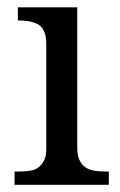

<svg xmlns="http://www.w3.org/2000/svg" viewBox="-20 -515 335 535"><path d="M32.2 -37.1Q48.3 -37.1 62.5 -39.1Q76.7 -41 86.4 -48.1Q96.2 -55.2 102.5 -67.4Q108.9 -79.6 108.9 -99.6V-394Q108.9 -415 102.5 -428.2Q96.2 -441.4 86.4 -447Q76.7 -452.6 62.5 -455.3Q48.3 -458 32.2 -458H29.8V-494.6H195.3V-104.5Q195.3 -82.5 201.4 -69.3Q207.5 -56.2 217.5 -49.1Q227.5 -42 241.5 -39.6Q255.4 -37.1 271.5 -37.1H283.2V0H20.5V-37.1Z"/></svg>

Font: MUA Office
Style: Regular
Weight: 400
Designer: Khon Soe Zaw Thu
Foundry: Myanmar Unicode
Version: Version 2.10 June 24, 2017